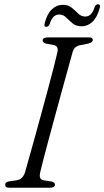

<svg xmlns="http://www.w3.org/2000/svg" viewBox="-20 -874 486 894"><path d="M167 -71Q159.5 -38.5 183.5 -34.5L219.5 -29Q236 -25.5 236 -14Q236 -7.5 229.8 -3.8Q223.5 0 214.5 0H22.5Q4 0 4 -13Q3.5 -26 22.5 -29.5L57 -34.5Q86 -39 96.5 -71.5Q102.5 -93.5 114.5 -135.8Q126.5 -178 141.5 -232.2Q156.5 -286.5 172.5 -345.2Q188.5 -404 203.5 -459.5Q218.5 -515 230 -560Q241.5 -605 247.5 -631.5Q253.5 -659.5 230 -664.5L196 -670.5Q178.5 -675 178.5 -686Q179 -700 204.5 -700H394.5Q412 -700 412 -688.5Q412 -676 391 -671L352.5 -663.5Q326.5 -658.5 318.5 -633Q311 -605.5 298 -559Q285 -512.5 269.5 -455.8Q254 -399 237.8 -339.5Q221.5 -280 207 -225.8Q192.5 -171.5 181.8 -130.8Q171 -90 167 -71ZM359.5 -751.5Q334.5 -751.5 318 -765.2Q301.5 -779 287.8 -792.8Q274 -806.5 255.5 -806.5Q225 -806.5 211.5 -762.5Q206.5 -749 195.5 -749Q183.5 -749 188 -765.5Q199 -809 221.2 -830.2Q243.5 -851.5 272.5 -851.5Q298 -851.5 314.2 -838Q330.5 -824.5 344.2 -810.8Q358 -797 377 -797Q407.5 -797 420.5 -841Q425.5 -854 437 -854Q449 -854 444.5 -837.5Q433 -794 410.8 -772.8Q388.5 -751.5 359.5 -751.5Z"/></svg>

Font: Fraunces 72pt Soft Light
Style: Italic
Weight: 300
Italic angle: -16°
Version: Version 1.000;[b76b70a41]